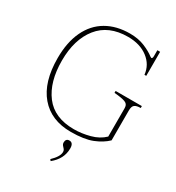

<svg xmlns="http://www.w3.org/2000/svg" viewBox="-218 -841 1104 1204"><g transform="rotate(30 334.0 -239.0)"><path d="M50 -350Q50 -465 88.5 -546Q127 -627 198.5 -668.5Q270 -710 367 -710Q428 -710 474.5 -690.5Q521 -671 549 -649Q557 -644 558 -644Q567 -644 567 -663V-705H587V-531H574Q567 -600 510.5 -643Q454 -686 367 -686Q227 -686 154 -594.5Q81 -503 81 -350Q81 -196 150 -105Q219 -14 361 -14Q416 -14 474.5 -29.5Q533 -45 571 -82V-288Q571 -317 546 -326Q521 -335 468 -339V-353H658V-339Q629 -339 615 -329Q601 -319 601 -288V-72Q564 -36 506 -13Q448 10 352 10Q209 10 129.5 -83.5Q50 -177 50 -350ZM327 222Q374 177 374 144Q374 135 370.5 129Q367 123 360 116Q359 115 353 108Q347 101 347 90Q347 76 353.5 68.5Q360 61 373 61Q402 61 402 102Q402 178 335 232Z"/></g></svg>

Font: Taviraj Thin
Style: Regular
Weight: 100
Designer: Katatrad Team
Foundry: CadsonDemak
Version: Version 1.030